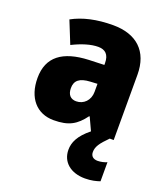

<svg xmlns="http://www.w3.org/2000/svg" viewBox="-146 -663 867 1003"><g transform="rotate(20 288.0 -161.5)"><path d="M436 96C436 66 452 43 495 0H517V-363C517 -494 439 -563 310 -563C219 -563 144 -546 84 -513L134 -389C186 -415 235 -430 275 -430C314 -430 337 -410 337 -362V-352L252 -349C109 -343 32 -287 32 -169C32 -59 91 10 186 10C270 10 311 -15 354 -73H357L390 -2C330 46 312 88 312 128C312 197 365 240 444 240C479 240 506 233 526 226V120C513 126 492 131 475 131C451 131 436 119 436 96ZM299 -245 337 -247V-202C337 -155 304 -123 263 -123C233 -123 214 -141 214 -179C214 -220 238 -242 299 -245Z"/></g></svg>

Font: Noto Sans Arabic SemCond Blk
Style: Regular
Weight: 900
Width: 4
Designer: Monotype Design Team, Nadine Chahine, Nizar Qandah and Khaled Hosny
Foundry: Monotype Imaging Inc.
Version: Version 2.012